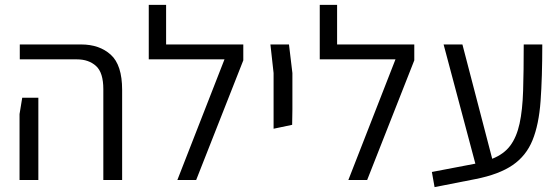

<svg xmlns="http://www.w3.org/2000/svg" viewBox="-20 -737 2293 786"><path d="M403 0V-372Q403 -440 373 -467Q343 -494 295 -494H61V-555H312Q387 -555 433.5 -513Q480 -471 480 -369V0ZM60 0V-270L71 -337H137V0Z M706 0 899 -494H589V-717H660V-555H976V-490L783 0Z M1100 -210V-438L1087 -555H1163L1177 -438V-289L1176 -226Z M1406 0 1599 -494H1289V-717H1360V-555H1676V-490L1483 0Z M1759 29 1748 -33 1926 -67 1796 -555H1873L1995 -87Q2043 -106 2069 -141Q2095 -176 2107 -231Q2119 -286 2121.5 -365.5Q2124 -445 2124 -555H2200Q2200 -420 2193 -323.5Q2186 -227 2160 -163Q2134 -99 2078.5 -61Q2023 -23 1927 -4Z"/></svg>

Font: Assistant
Style: Regular
Weight: 400
Designer: Hebrew By Ben Nathan, Latin by Paul Hunt
Version: Version 3.000